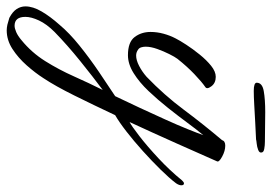

<svg xmlns="http://www.w3.org/2000/svg" viewBox="-200 -318 829 586"><g transform="rotate(90 215.0 -25.5)"><path d="M-2 367Q-14 364 -23 361Q-42 351 -50 338.5Q-58 326 -58 312Q-58 289 -42.5 262.5Q-27 236 -2 208Q23 178 61.5 147Q100 116 142 87.5Q184 59 216 38Q233 3 251.5 -37Q270 -77 287 -114.5Q304 -152 316.5 -183Q329 -214 335 -231Q319 -212 298 -183.5Q277 -155 252 -123.5Q227 -92 200.5 -64Q174 -36 146 -18.5Q118 -1 91 -1Q51 -1 35.5 -21.5Q20 -42 20 -70Q20 -90 25.5 -110Q31 -130 40 -147Q46 -159 59 -179Q72 -199 89 -220Q106 -241 123.5 -255Q141 -269 157 -269Q176 -269 186 -255.5Q196 -242 188 -237Q172 -226 148.5 -203.5Q125 -181 102 -152Q96 -144 87.5 -127Q79 -110 72 -90.5Q65 -71 65 -55Q65 -48 67 -41.5Q69 -35 74 -32Q82 -26 92 -26Q106 -26 123.5 -35Q141 -44 157 -58Q213 -112 257 -171Q301 -230 350 -288Q353 -298 367 -298Q383 -298 400.5 -288.5Q418 -279 415 -273Q406 -253 391.5 -220Q377 -187 360 -149Q343 -111 326 -73.5Q309 -36 295 -6Q307 -12 338 -36Q369 -60 406 -94.5Q443 -129 473 -166Q479 -172 482 -172Q488 -172 488 -164Q488 -157 482 -148Q467 -128 440.5 -101Q414 -74 383.5 -46.5Q353 -19 324 3.5Q295 26 274 38Q243 104 214 162.5Q185 221 161 257Q145 282 122 308Q99 334 72 351.5Q45 369 15 369Q11 369 7 368.5Q3 368 -2 367ZM1 345Q9 345 20.5 340Q32 335 45 324Q83 293 109 251.5Q135 210 155.5 164Q176 118 197 76Q158 105 109 144.5Q60 184 20 223Q-4 247 -15 270.5Q-26 294 -26 312Q-26 345 1 345ZM200 -385Q175 -385 175 -394Q175 -411 200.5 -415.5Q226 -420 265 -420Q285 -420 308.5 -419.5Q332 -419 355 -419Q366 -419 377 -417Q388 -415 388 -408Q389 -402 380 -398.5Q371 -395 361 -394Q351 -393 348 -392Q325 -391 297 -389.5Q269 -388 243 -386.5Q217 -385 200 -385Z"/></g></svg>

Font: Allura
Style: Regular
Weight: 400
Designer: Robert E. Leuschke
Foundry: Robert E. Leuschke
Version: Version 1.110